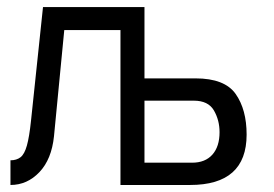

<svg xmlns="http://www.w3.org/2000/svg" viewBox="-20 -527 781 547"><path d="M102.5 -506.8H391.6V-303.7H537.1Q620.1 -303.7 651.4 -259.3Q682.6 -214.8 682.6 -143.6Q682.6 0 521.5 0H323.2V-441.4H163.1L133.8 -138.7Q127 -73.2 92.3 -36.6Q57.6 0 9.8 0V-70.3Q27.3 -70.3 38.6 -79.1Q49.8 -87.9 56.6 -112.3Q63.5 -136.7 68.4 -183.6ZM391.6 -240.2V-63.5H527.3Q564.5 -63.5 585 -86.4Q605.5 -109.4 605.5 -150.4Q605.5 -184.6 589.4 -212.4Q573.2 -240.2 532.2 -240.2Z"/></svg>

Font: DINish
Style: Regular
Weight: 400
Designer: Bert Driehuis
Foundry: Playbeing
Version: Version 3.008; git-95204e4c-release